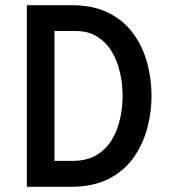

<svg xmlns="http://www.w3.org/2000/svg" viewBox="-20 -720 656 740"><path d="M83.5 0V-700H255Q340 -700 398.8 -670.2Q457.5 -640.5 494 -590.2Q530.5 -540 547.2 -477.8Q564 -415.5 564 -350Q564 -290 548.2 -228.5Q532.5 -167 496.5 -115Q460.5 -63 400.5 -31.5Q340.5 0 251 0ZM190 -100H260Q314.5 -100 351.8 -122.2Q389 -144.5 411 -181.2Q433 -218 442.8 -262Q452.5 -306 452.5 -350Q452.5 -397 442.2 -441.5Q432 -486 410.2 -522Q388.5 -558 354 -579.2Q319.5 -600.5 271 -600.5H190Z"/></svg>

Font: Overpass Mono Light SemiBold
Style: Regular
Weight: 600
Monospace: yes
Version: Version 4.000